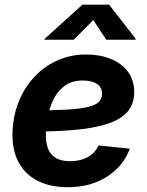

<svg xmlns="http://www.w3.org/2000/svg" viewBox="-20 -779 623 811"><path d="M265.6 11.7Q192.9 11.7 139.9 -14.9Q86.9 -41.5 59.1 -92.5Q31.2 -143.6 32.7 -216.3Q34.2 -285.2 57.4 -345.2Q80.6 -405.3 122.3 -451.2Q164.1 -497.1 220.7 -522.9Q277.3 -548.8 344.7 -548.8Q402.8 -548.8 448.5 -530Q494.1 -511.2 520.5 -475.8Q546.9 -440.4 546.9 -390.1Q546.9 -338.4 517.1 -305.4Q487.3 -272.5 429.2 -254.4Q371.1 -236.3 286.4 -229.5Q201.7 -222.7 91.8 -222.7L106.9 -312.5Q200.2 -312.5 259.8 -315.9Q319.3 -319.3 352.3 -327.4Q385.3 -335.4 398.2 -349.4Q411.1 -363.3 411.1 -383.8Q411.1 -409.7 389.6 -424.3Q368.2 -439 330.1 -439Q282.7 -439 252.4 -416Q222.2 -393.1 205.3 -357.9Q188.5 -322.8 181.4 -283.9Q174.3 -245.1 173.8 -212.9Q172.9 -180.7 181.6 -154.5Q190.4 -128.4 213.1 -113.3Q235.8 -98.1 276.4 -98.1Q319.8 -98.1 351.3 -116Q382.8 -133.8 396 -164.6L528.3 -150.9Q501.5 -77.6 432.4 -33Q363.3 11.7 265.6 11.7ZM291.5 -611.3H167.5L168 -614.3L328.1 -759.3H440.9L553.7 -614.3L553.2 -611.3H428.7L374 -694.3Z"/></svg>

Font: Inter 18pt
Style: Bold Italic
Weight: 700
Italic angle: -9.3988°
Designer: Rasmus Andersson
Foundry: rsms
Version: Version 4.001;git-66647c0bb